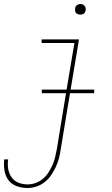

<svg xmlns="http://www.w3.org/2000/svg" viewBox="-42 -717 562 960"><path d="M95 223Q67 223 41 213.5Q15 204 0 183.5Q-15 163 -19.5 135.5Q-24 108 -21 80H-1Q-5 104 -1 127.5Q3 151 16 169.5Q29 188 50.5 196.5Q72 205 96 205Q116 205 136 198Q156 191 172.5 177Q189 163 200.5 145Q212 127 220.5 108Q229 89 233.5 69.5Q238 50 242 30L288 -251H167V-269H291L330 -502H166V-520H353L311 -269H429V-251H308L261 33Q258 55 252 77Q246 99 236 120Q226 141 212.5 160.5Q199 180 180 194.5Q161 209 139 216Q117 223 95 223ZM359 -644Q353 -644 347.5 -646Q342 -648 338 -652.5Q334 -657 333.5 -663.5Q333 -670 334 -676Q334 -681 336.5 -685Q339 -689 343 -691.5Q347 -694 351 -695.5Q355 -697 360 -697Q366 -697 371.5 -694.5Q377 -692 381 -687.5Q385 -683 386 -676.5Q387 -670 386 -664Q385 -659 382.5 -655Q380 -651 376.5 -648.5Q373 -646 368.5 -645Q364 -644 359 -644Z"/></svg>

Font: Iosevka Term Curly Th Obl
Style: Regular
Weight: 100
Italic angle: -9°
Designer: Belleve Invis
Foundry: Belleve Invis
Version: Version 32.3.0